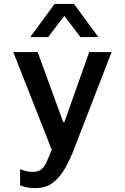

<svg xmlns="http://www.w3.org/2000/svg" viewBox="-20 -778 640 984"><path d="M162 186Q139 186 119.5 182.5Q100 179 83 172V89Q94 94 112 98.5Q130 103 147 103Q175 103 191 90.5Q207 78 218.5 53Q230 28 245 -11L48 -511H173L304 -152H310L437 -511H552L363 -23Q341 35 314.5 82.5Q288 130 251.5 158Q215 186 162 186ZM135 -588 260 -758H359L484 -588H392L273 -745H346L227 -588Z"/></svg>

Font: Chivo Mono Medium
Style: Regular
Weight: 500
Monospace: yes
Designer: Hector Gatti
Foundry: Omnibus-Type
Version: Version 1.008